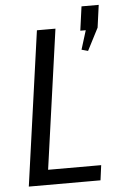

<svg xmlns="http://www.w3.org/2000/svg" viewBox="-55 -829 537 867"><g transform="rotate(-5 213.0 -395.0)"><path d="M114 -68H374L365 0H40L138 -700H222L126 -15ZM426 -790 412 -688 360 -587 331 -595 382 -759 398 -681H333L348 -790Z"/></g></svg>

Font: Pathway Extreme SemiCondensed
Style: Italic
Weight: 400
Width: 4
Italic angle: -8°
Version: Version 1.001;gftools[0.9.26]